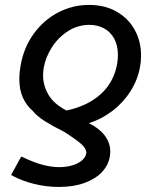

<svg xmlns="http://www.w3.org/2000/svg" viewBox="-20 -579 640 780"><path d="M553 -353.5Q553 -328.5 549 -308Q540 -256 511 -209.8Q482 -163.5 438 -129.5Q394 -95.5 341 -78.5Q381.5 -59 404.8 -29.2Q428 0.5 428 37.5Q428 44 426 58Q420 92.5 394 120.2Q368 148 323.2 164.2Q278.5 180.5 219 180.5Q169 180.5 118.8 168.2Q68.5 156 25 132Q34 115 53.5 80Q56 74.5 59.5 69Q63 63.5 66.5 57Q118.5 81.5 154.2 90.8Q190 100 220 100Q250.5 100 274.8 92.5Q299 85 313.5 72.2Q328 59.5 330.5 44Q332 25 309.5 5.5Q287 -14 240.5 -43.5Q194.5 -66.5 162.2 -86.8Q130 -107 111.5 -130Q88.5 -149.5 73.5 -181.2Q58.5 -213 58.5 -258.5Q58.5 -284.5 63.5 -311.5Q76 -385 116.5 -441.2Q157 -497.5 216 -528.2Q275 -559 342 -559Q406.5 -559 454.2 -531.5Q502 -504 527.5 -457.2Q553 -410.5 553 -353.5ZM157.5 -303.5Q155 -287 155 -273Q155 -231.5 176.8 -194.2Q198.5 -157 250 -130Q336.5 -148.5 389.5 -196.8Q442.5 -245 456 -320Q459 -339 459 -356Q459 -394 444.2 -421.5Q429.5 -449 403 -463.5Q376.5 -478 343 -478Q296.5 -478 257 -453Q217.5 -428 191.5 -387.8Q165.5 -347.5 157.5 -303.5Z"/></svg>

Font: JuliaMono MediumItalic
Style: Regular
Weight: 500
Italic angle: -9°
Monospace: yes
Designer: cormullion
Foundry: corm
Version: Version 0.049; ttfautohint (v1.8.4)